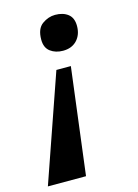

<svg xmlns="http://www.w3.org/2000/svg" viewBox="-113 -604 607 846"><g transform="rotate(-15 190.0 -181.0)"><path d="M233 -306 172 180H-2L167 -306ZM224 -542Q260 -542 282.5 -524.5Q305 -507 305 -470Q305 -430 281.5 -405Q258 -380 218 -380Q184 -380 160.5 -397.5Q137 -415 137 -452Q137 -502 165 -522Q193 -542 224 -542Z"/></g></svg>

Font: Noto Serif Tamil
Style: Bold Italic
Weight: 700
Italic angle: -12°
Designer: Indian Type Foundry, Tom Grace, and the Monotype Design Team
Foundry: Monotype Imaging Inc.
Version: Version 2.003; ttfautohint (v1.8.4.7-5d5b)